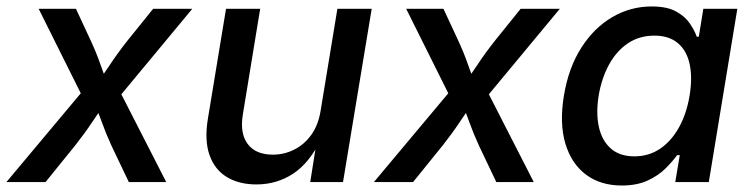

<svg xmlns="http://www.w3.org/2000/svg" viewBox="-39 -570 2354 601"><path d="M-19 0 248 -318.8 233.9 -237.8 82 -542.5H198.7L244.6 -443.8Q263.2 -403.8 275.9 -366.9Q288.6 -330.1 302.7 -295.9H254.4Q280.8 -330.1 304.9 -366.9Q329.1 -403.8 360.8 -443.8L440.4 -542.5H563L308.1 -235.4L320.8 -314L481.4 0H364.3L309.6 -114.7Q291.5 -154.3 278.8 -190.2Q266.1 -226.1 251.5 -259.3H299.8Q274.9 -226.1 251.2 -190.2Q227.5 -154.3 196.3 -114.7L103.5 0Z M763.7 7.3Q709 7.3 670.9 -15.9Q632.8 -39.1 616.7 -85Q600.6 -130.9 611.8 -198.7L668.5 -542.5H775.4L721.2 -211.9Q711.4 -152.8 736.3 -119.4Q761.2 -85.9 814.9 -85.9Q850.6 -85.9 881.8 -101.6Q913.1 -117.2 935.1 -147.5Q957 -177.7 964.4 -222.2L1017.1 -542.5H1124.5L1034.7 0H932.1L953.1 -132.8H965.3Q929.2 -59.6 878.2 -26.1Q827.1 7.3 763.7 7.3Z M1131.3 0 1398.4 -318.8 1384.3 -237.8 1232.4 -542.5H1349.1L1395 -443.8Q1413.6 -403.8 1426.3 -366.9Q1439 -330.1 1453.1 -295.9H1404.8Q1431.2 -330.1 1455.3 -366.9Q1479.5 -403.8 1511.2 -443.8L1590.8 -542.5H1713.4L1458.5 -235.4L1471.2 -314L1631.8 0H1514.6L1460 -114.7Q1441.9 -154.3 1429.2 -190.2Q1416.5 -226.1 1401.9 -259.3H1450.2Q1425.3 -226.1 1401.6 -190.2Q1377.9 -154.3 1346.7 -114.7L1253.9 0Z M1907.2 10.7Q1840.8 10.7 1795.2 -23.4Q1749.5 -57.6 1730.7 -120.6Q1711.9 -183.6 1726.1 -270.5Q1740.7 -358.4 1780.8 -420.9Q1820.8 -483.4 1877.9 -516.6Q1935.1 -549.8 2000.5 -549.8Q2049.3 -549.8 2077.6 -533.9Q2106 -518.1 2120.6 -496.1Q2135.3 -474.1 2142.1 -455.1H2148.4L2162.6 -542.5H2269L2179.7 0H2074.7L2088.9 -84.5H2080.6Q2066.4 -64.9 2044.2 -42.7Q2022 -20.5 1988.3 -4.9Q1954.6 10.7 1907.2 10.7ZM1946.8 -80.6Q1992.2 -80.6 2027.6 -104.7Q2063 -128.9 2086.7 -171.9Q2110.4 -214.8 2119.6 -271Q2128.9 -327.6 2119.6 -369.9Q2110.4 -412.1 2082.5 -435.3Q2054.7 -458.5 2009.3 -458.5Q1961.9 -458.5 1926 -434.1Q1890.1 -409.7 1867.2 -367.4Q1844.2 -325.2 1835 -271Q1826.2 -216.8 1835.4 -173.6Q1844.7 -130.4 1872.6 -105.5Q1900.4 -80.6 1946.8 -80.6Z"/></svg>

Font: Inter 16pt Medium
Style: Italic
Weight: 500
Italic angle: -9.3988°
Version: Version 4.001;git-66647c0bb